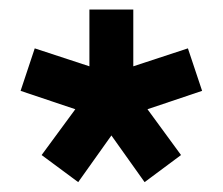

<svg xmlns="http://www.w3.org/2000/svg" viewBox="-20 -731 463 399"><path d="M66.5 -408.8 136.5 -504 22.8 -542.2 52.2 -630.5 165.8 -593.2V-711.2H257V-593.2L370.5 -630.5L400 -542.2L286.5 -504L356.2 -408.8L280.5 -352.5L211.5 -449.5L142.5 -352.5Z"/></svg>

Font: Haskoy
Style: Regular
Weight: 400
Designer: Ertekin Erdin
Foundry: Ertekin Erdin
Version: Version 1.500